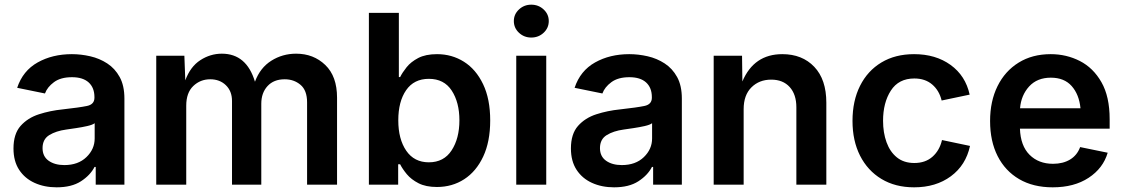

<svg xmlns="http://www.w3.org/2000/svg" viewBox="-20 -782 4760 813"><path d="M219.7 11.2Q168 11.2 126.5 -7.6Q85 -26.4 61 -63Q37.1 -99.6 37.1 -153.3Q37.1 -214.8 67.1 -248.8Q97.2 -282.7 144.8 -298.1Q192.4 -313.5 245.1 -318.8Q316.4 -326.7 348.1 -333.3Q379.9 -339.8 379.9 -368.2V-370.6Q379.9 -410.6 355.5 -432.9Q331.1 -455.1 284.7 -455.1Q236.8 -455.1 208.5 -434.1Q180.2 -413.1 170.4 -386.2L52.7 -410.2Q76.7 -482.4 139.4 -517.6Q202.1 -552.7 284.2 -552.7Q322.8 -552.7 362.1 -543.7Q401.4 -534.7 434.1 -513.4Q466.8 -492.2 486.8 -455.8Q506.8 -419.4 506.8 -364.7V0H385.3V-75.2H380.4Q362.3 -40 322.8 -14.4Q283.2 11.2 219.7 11.2ZM252.4 -83Q311 -83 345.9 -116.7Q380.9 -150.4 380.9 -195.8V-260.3Q372.1 -253.4 349.6 -248.3Q327.1 -243.2 302 -239.5Q276.9 -235.8 260.3 -233.4Q217.3 -227.5 188.7 -210Q160.2 -192.4 160.2 -154.8Q160.2 -119.6 186 -101.3Q211.9 -83 252.4 -83Z M641.6 0V-545.9H760.7L764.6 -441.9Q786.1 -500 828.4 -527.3Q870.6 -554.7 919.4 -554.7Q1023.9 -554.7 1059.6 -436Q1081.5 -495.1 1128.9 -524.9Q1176.3 -554.7 1233.9 -554.7Q1307.6 -554.7 1357.4 -506.8Q1407.2 -459 1407.2 -368.2V0H1280.3V-348.6Q1280.3 -399.4 1252.4 -422.9Q1224.6 -446.3 1185.5 -446.3Q1139.2 -446.3 1112.8 -417.5Q1086.4 -388.7 1086.4 -342.8V0H962.4V-354.5Q962.4 -396 936.5 -421.1Q910.6 -446.3 870.1 -446.3Q828.1 -446.3 798.3 -417.7Q768.6 -389.2 768.6 -334.5V0Z M1830.1 9.8Q1783.2 9.8 1752.2 -6.1Q1721.2 -22 1702.6 -44.4Q1684.1 -66.9 1674.3 -86.4H1666V0H1542V-727.5H1668.9V-455.6H1674.3Q1683.6 -474.6 1701.7 -497.3Q1719.7 -520 1751 -536.4Q1782.2 -552.7 1830.6 -552.7Q1893.6 -552.7 1944.6 -520.5Q1995.6 -488.3 2025.6 -425.5Q2055.7 -362.8 2055.7 -272Q2055.7 -182.1 2026.1 -119.1Q1996.6 -56.2 1945.8 -23.2Q1895 9.8 1830.1 9.8ZM1795.9 -94.7Q1859.4 -94.7 1892.3 -145.3Q1925.3 -195.8 1925.3 -272.5Q1925.3 -348.6 1892.8 -398.4Q1860.4 -448.2 1795.9 -448.2Q1732.9 -448.2 1699.7 -400.1Q1666.5 -352.1 1666.5 -272.5Q1666.5 -192.9 1700.2 -143.8Q1733.9 -94.7 1795.9 -94.7Z M2166 0V-545.9H2293V0ZM2229.5 -623Q2199.2 -623 2177.5 -643.3Q2155.8 -663.6 2155.8 -692.9Q2155.8 -721.7 2177.5 -741.9Q2199.2 -762.2 2229.5 -762.2Q2260.3 -762.2 2282 -741.9Q2303.7 -721.7 2303.7 -692.9Q2303.7 -663.6 2282 -643.3Q2260.3 -623 2229.5 -623Z M2580.1 11.2Q2528.3 11.2 2486.8 -7.6Q2445.3 -26.4 2421.4 -63Q2397.5 -99.6 2397.5 -153.3Q2397.5 -214.8 2427.5 -248.8Q2457.5 -282.7 2505.1 -298.1Q2552.7 -313.5 2605.5 -318.8Q2676.8 -326.7 2708.5 -333.3Q2740.2 -339.8 2740.2 -368.2V-370.6Q2740.2 -410.6 2715.8 -432.9Q2691.4 -455.1 2645 -455.1Q2597.2 -455.1 2568.8 -434.1Q2540.5 -413.1 2530.8 -386.2L2413.1 -410.2Q2437 -482.4 2499.8 -517.6Q2562.5 -552.7 2644.5 -552.7Q2683.1 -552.7 2722.4 -543.7Q2761.7 -534.7 2794.4 -513.4Q2827.1 -492.2 2847.2 -455.8Q2867.2 -419.4 2867.2 -364.7V0H2745.6V-75.2H2740.7Q2722.7 -40 2683.1 -14.4Q2643.6 11.2 2580.1 11.2ZM2612.8 -83Q2671.4 -83 2706.3 -116.7Q2741.2 -150.4 2741.2 -195.8V-260.3Q2732.4 -253.4 2710 -248.3Q2687.5 -243.2 2662.4 -239.5Q2637.2 -235.8 2620.6 -233.4Q2577.6 -227.5 2549.1 -210Q2520.5 -192.4 2520.5 -154.8Q2520.5 -119.6 2546.4 -101.3Q2572.3 -83 2612.8 -83Z M3128.9 -319.8V0H3002V-545.9H3122.1L3123.5 -437Q3172.4 -552.7 3292.5 -552.7Q3377 -552.7 3428 -499Q3479 -445.3 3479 -347.2V0H3352.1V-327.6Q3352.1 -382.3 3323.7 -413.6Q3295.4 -444.8 3245.6 -444.8Q3194.8 -444.8 3161.9 -412.1Q3128.9 -379.4 3128.9 -319.8Z M3850.6 11.2Q3771 11.2 3712.4 -24.2Q3653.8 -59.6 3621.8 -122.8Q3589.8 -186 3589.8 -270Q3589.8 -355 3621.8 -418.7Q3653.8 -482.4 3712.4 -517.6Q3771 -552.7 3850.6 -552.7Q3941.9 -552.7 4005.1 -507.1Q4068.4 -461.4 4085.9 -381.3L3967.3 -356.4Q3957 -398.9 3927.2 -424.3Q3897.5 -449.7 3851.6 -449.7Q3785.2 -449.7 3752.2 -398.4Q3719.2 -347.2 3719.2 -270.5Q3719.2 -220.2 3733.9 -179.7Q3748.5 -139.2 3777.8 -115.5Q3807.1 -91.8 3851.6 -91.8Q3898.4 -91.8 3928.5 -118.4Q3958.5 -145 3968.8 -189L4087.4 -164.1Q4069.8 -82.5 4006.3 -35.6Q3942.9 11.2 3850.6 11.2Z M4437.5 11.2Q4355 11.2 4295.7 -23.4Q4236.3 -58.1 4204.3 -121.1Q4172.4 -184.1 4172.4 -269.5Q4172.4 -353.5 4203.9 -417.2Q4235.4 -481 4293.2 -516.8Q4351.1 -552.7 4429.2 -552.7Q4495.6 -552.7 4552.5 -523.7Q4609.4 -494.6 4644 -433.8Q4678.7 -373 4678.7 -277.3V-237.3H4298.8Q4301.3 -164.6 4339.6 -126.5Q4377.9 -88.4 4439 -88.4Q4481 -88.4 4511 -106.4Q4541 -124.5 4553.7 -159.2L4670.4 -135.3Q4650.9 -69.3 4589.6 -29.1Q4528.3 11.2 4437.5 11.2ZM4299.3 -323.7H4555.2Q4549.3 -382.3 4517.8 -417.7Q4486.3 -453.1 4429.7 -453.1Q4371.6 -453.1 4337.6 -415.8Q4303.7 -378.4 4299.3 -323.7Z"/></svg>

Font: Inter SemiBold
Style: Regular
Weight: 600
Designer: Rasmus Andersson
Foundry: rsms
Version: Version 4.001;git-9221beed3